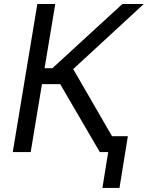

<svg xmlns="http://www.w3.org/2000/svg" viewBox="-20 -747 727 943"><path d="M470.2 0 275.6 -333.8H186.1L130.7 0H42.6L163.4 -727.3H251.4L198.9 -411.9H237.2L581 -727.3H686.1L339.5 -407.7L530.2 -78.1H608L566.8 176.1H483L511.4 0Z"/></svg>

Font: Karasuma Gothic
Style: Italic
Weight: 400
Italic angle: -9.39999°
Designer: Rasmus Andersson / Ryoko Nishizuka
Foundry: Genbu
Version: Version 1.00